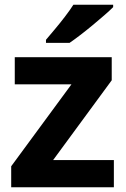

<svg xmlns="http://www.w3.org/2000/svg" viewBox="-20 -786 528 806"><path d="M458 0H27V-88L280 -432H42V-546H449V-449L203 -114H458ZM455 -756Q441 -742 418 -722Q395 -702 368.5 -680Q342 -658 316.5 -638.5Q291 -619 272 -606H173V-619Q189 -638 210.5 -663.5Q232 -689 253 -716.5Q274 -744 288 -766H455Z"/></svg>

Font: Noto Sans New Tai Lue
Style: Regular
Weight: 400
Designer: Monotype Design Team
Foundry: Monotype Imaging Inc.
Version: Version 2.003